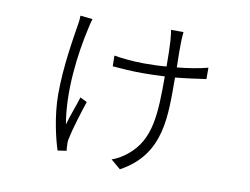

<svg xmlns="http://www.w3.org/2000/svg" viewBox="-74 -696 1147 880"><g transform="rotate(10 500.0 -256.0)"><path d="M234 -583C234 -574 233 -556 230 -541C219 -471 196 -339 196 -211C196 -110 222 -4 238 44L279 38C278 32 277 18 277 9C276 0 277 -13 280 -23C287 -60 315 -151 331 -198L299 -214C285 -168 265 -119 255 -80C229 -228 250 -403 280 -534C283 -549 287 -565 291 -577ZM853 -450C811 -439 763 -431 710 -426C709 -468 708 -525 709 -542C710 -558 710 -574 712 -591H654C656 -584 659 -555 660 -542C662 -515 663 -464 663 -422C630 -419 595 -418 558 -418C504 -418 445 -425 419 -430L420 -380C458 -377 507 -373 556 -373C595 -373 630 -374 663 -376C663 -202 660 -80 559 1C540 17 513 33 489 41L534 79C721 -22 710 -202 710 -379C763 -384 809 -391 853 -397Z"/></g></svg>

Font: Genne Gothic Light
Style: Regular
Weight: 300
Designer: Ryoko NISHIZUKA (kana & ideographs); Paul D. Hunt (Latin, Greek & Cyrillic); Wenlong ZHANG (bopomofo); Sandoll Communica
Foundry: Adobe Systems Incorporated
Version: Version 1.004;PS 1.004;hotconv 16.6.51;makeotf.lib2.5.65220